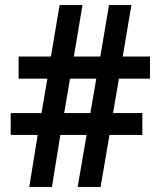

<svg xmlns="http://www.w3.org/2000/svg" viewBox="-20 -734 630 754"><path d="M447 -425H569V-512H462L496 -714H408L374 -512H270L304 -714H214L180 -512H53V-425H166L143 -290H22V-204H128L95 0H184L217 -204H320L285 0H375L410 -204H539V-290H424ZM232 -290 255 -425H358L335 -290Z"/></svg>

Font: Noto Sans Ethiopic SemiCondensed SemiBold
Style: Regular
Weight: 600
Width: 4
Designer: Monotype Design Team
Foundry: Monotype Imaging Inc.
Version: Version 2.102